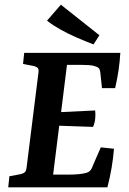

<svg xmlns="http://www.w3.org/2000/svg" viewBox="-20 -797 550 817"><path d="M414 -422 407 -487Q406 -498 402.5 -504Q399 -510 388 -514Q375 -519 358 -520Q341 -521 325 -521H265L240 -320L385 -327Q387 -309 385 -291Q383 -273 376 -257L232 -262L206 -54H273Q296 -54 316 -56Q336 -58 349 -62Q360 -66 365.5 -73Q371 -80 375 -92L409 -170L465 -164Q462 -125 455 -83.5Q448 -42 437 0H15L20 -47L68 -56Q80 -59 85.5 -64Q91 -69 93 -83L144 -491Q145 -504 140 -508.5Q135 -513 124 -516L78 -525L83 -572H492Q490 -536 484.5 -498.5Q479 -461 470 -422ZM403 -647 378 -608Q344 -621 307 -637Q270 -653 237 -671.5Q204 -690 180 -709L239 -777Z"/></svg>

Font: Rasa SemiBold
Style: Italic
Weight: 600
Italic angle: -7.10001°
Designer: Anna Giedrys (Yrsa+Rasa design), David Brezina (Yrsa art-direction, Rasa art-direction, design)
Foundry: Rosetta Type Foundry
Version: Version 2.004